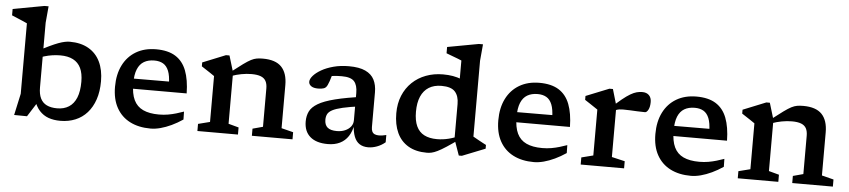

<svg xmlns="http://www.w3.org/2000/svg" viewBox="-56 -1003 5654 1278"><g transform="rotate(5 2771.0 -364.0)"><path d="M189 -114H218.5L145.5 1L59.5 0L91 -144.5V-615Q84.5 -618.5 67.5 -625.8Q50.5 -633 29 -642.2Q7.5 -651.5 -12 -659.5V-702L197.5 -740.5H225L215 -630V-197.5Q215 -153 229 -124.5Q243 -96 271 -82.5Q299 -69 340.5 -69Q386 -69 418.8 -89.8Q451.5 -110.5 468.8 -152.8Q486 -195 486 -259.5Q486 -314.5 468.8 -350.5Q451.5 -386.5 417.2 -404.2Q383 -422 331.5 -422Q305 -422 278 -418Q251 -414 224.8 -406Q198.5 -398 173.5 -386.5L173 -435.5Q218.5 -460.5 252.2 -476.5Q286 -492.5 310.2 -501.5Q334.5 -510.5 353 -514.2Q371.5 -518 386.5 -518Q460 -518 511.5 -488.5Q563 -459 589.5 -404.2Q616 -349.5 616 -273.5Q616 -205 598 -152Q580 -99 547.2 -62.2Q514.5 -25.5 469 -6.8Q423.5 12 368.5 12Q324 12 289.2 -0.5Q254.5 -13 229.2 -40.8Q204 -68.5 189 -114Z M963.5 -518Q1043.5 -518 1093 -487Q1142.5 -456 1166 -395Q1189.5 -334 1191 -243H808L805.5 -310.5L1100.5 -311.5L1068 -294.5Q1067 -350 1054 -382.2Q1041 -414.5 1017 -428.5Q993 -442.5 958.5 -442.5Q917.5 -442.5 889 -425.8Q860.5 -409 845.8 -373.2Q831 -337.5 831 -278.5Q831 -210 851 -168Q871 -126 912.8 -106.5Q954.5 -87 1019 -87Q1051 -87 1079.8 -92Q1108.5 -97 1134.5 -104.8Q1160.5 -112.5 1184 -121L1185 -68Q1148 -43 1110.2 -25.2Q1072.5 -7.5 1037.5 1.8Q1002.5 11 971.5 11Q891.5 11 833.5 -18.8Q775.5 -48.5 743.8 -105.8Q712 -163 712 -246Q712 -329 742.5 -390Q773 -451 829.5 -484.5Q886 -518 963.5 -518Z M1486.5 -408.5V-66L1555 -47.5V0H1284V-47.5L1362.5 -67.5V-374Q1354.5 -380 1332 -394.8Q1309.5 -409.5 1276 -431.5V-457.5L1429.5 -519.5H1453ZM1648 -47.5 1716.5 -66V-321.5Q1716.5 -352 1706.2 -371.2Q1696 -390.5 1672.5 -399.8Q1649 -409 1610.5 -409Q1577.5 -409 1543 -402.5Q1508.5 -396 1480 -385.5L1471 -411.5Q1518.5 -448.5 1548.2 -470Q1578 -491.5 1598 -501.8Q1618 -512 1635.8 -515Q1653.5 -518 1676.5 -518Q1761.5 -518 1801 -476.8Q1840.5 -435.5 1840.5 -355.5V-67.5L1919.5 -47.5V0H1648Z M2370 -324 2353.5 -258.5Q2278.5 -248.5 2233.5 -238Q2188.5 -227.5 2165.2 -215Q2142 -202.5 2134 -186.5Q2126 -170.5 2126 -149.5Q2126 -114.5 2146 -97.5Q2166 -80.5 2208.5 -80.5Q2239 -80.5 2263.2 -91Q2287.5 -101.5 2301.5 -119.8Q2315.5 -138 2315.5 -161V-344Q2315.5 -397 2292.8 -422Q2270 -447 2211 -447Q2181.5 -447 2158.2 -444.5Q2135 -442 2115.5 -437L2150.5 -474Q2146 -453.5 2141.5 -437.5Q2137 -421.5 2132.5 -408.2Q2128 -395 2122 -382Q2113.5 -362.5 2098.5 -357Q2083.5 -351.5 2059.5 -351.5Q2028.5 -351.5 2012.8 -363Q1997 -374.5 1997 -391.5Q1997 -410 2015.5 -431.5Q2034 -453 2068 -472.8Q2102 -492.5 2148.8 -505Q2195.5 -517.5 2252 -517.5Q2321 -517.5 2362 -498.2Q2403 -479 2421 -443.8Q2439 -408.5 2439 -359.5V-127Q2439 -108.5 2444.8 -97.2Q2450.5 -86 2462 -81Q2473.5 -76 2490.5 -76Q2501 -76 2513.2 -77.8Q2525.5 -79.5 2539 -83V-34.5Q2513.5 -13 2483.5 -2Q2453.5 9 2425 9Q2391.5 9 2368 -6Q2344.5 -21 2332 -52.5Q2319.5 -84 2317 -133L2321.5 -135Q2313.5 -87.5 2292 -55Q2270.5 -22.5 2236.2 -5.8Q2202 11 2155.5 11Q2079 11 2037.8 -24.5Q1996.5 -60 1996.5 -126.5Q1996.5 -164 2011 -193.8Q2025.5 -223.5 2064.8 -247Q2104 -270.5 2177.8 -289.2Q2251.5 -308 2370 -324Z M2993.5 -330Q2993.5 -383 2967.5 -412Q2941.5 -441 2877 -441Q2827 -441 2792.5 -419.5Q2758 -398 2740 -356.8Q2722 -315.5 2722 -255Q2722 -196 2739.5 -158.2Q2757 -120.5 2791.5 -102.8Q2826 -85 2877 -85Q2916.5 -85 2955.8 -95Q2995 -105 3034.5 -124V-102Q2981 -63.5 2946 -40.8Q2911 -18 2888.2 -7Q2865.5 4 2849.2 7.5Q2833 11 2818 11Q2743.5 11 2693.2 -18.8Q2643 -48.5 2617.8 -103.2Q2592.5 -158 2592.5 -233.5Q2592.5 -299 2614.2 -351.5Q2636 -404 2675 -441.2Q2714 -478.5 2766.5 -498.2Q2819 -518 2880.5 -518Q2916.5 -518 2946.5 -512.8Q2976.5 -507.5 3005.8 -496.2Q3035 -485 3068 -465.5L2993.5 -446V-620.5Q2987.5 -623.5 2968.5 -630.8Q2949.5 -638 2927.5 -646.2Q2905.5 -654.5 2891 -660V-702L3100 -740.5H3127.5L3117.5 -630V-123Q3122 -120.5 3133.2 -114.2Q3144.5 -108 3158.2 -100.2Q3172 -92.5 3184.8 -85.8Q3197.5 -79 3205.5 -75V-50L3052 11H3031.5L2993.5 -96.5Z M3524.5 -518Q3604.5 -518 3654 -487Q3703.5 -456 3727 -395Q3750.5 -334 3752 -243H3369L3366.5 -310.5L3661.5 -311.5L3629 -294.5Q3628 -350 3615 -382.2Q3602 -414.5 3578 -428.5Q3554 -442.5 3519.5 -442.5Q3478.5 -442.5 3450 -425.8Q3421.5 -409 3406.8 -373.2Q3392 -337.5 3392 -278.5Q3392 -210 3412 -168Q3432 -126 3473.8 -106.5Q3515.5 -87 3580 -87Q3612 -87 3640.8 -92Q3669.5 -97 3695.5 -104.8Q3721.5 -112.5 3745 -121L3746 -68Q3709 -43 3671.2 -25.2Q3633.5 -7.5 3598.5 1.8Q3563.5 11 3532.5 11Q3452.5 11 3394.5 -18.8Q3336.5 -48.5 3304.8 -105.8Q3273 -163 3273 -246Q3273 -329 3303.5 -390Q3334 -451 3390.5 -484.5Q3447 -518 3524.5 -518Z M4212 -516.5Q4240.5 -516.5 4256.8 -500.2Q4273 -484 4273 -455.5Q4273 -422.5 4262.8 -403.5Q4252.5 -384.5 4241 -384.5Q4215.5 -384.5 4191.2 -385.8Q4167 -387 4143 -388.2Q4119 -389.5 4094.5 -389.5Q4081.5 -389.5 4070.2 -388Q4059 -386.5 4047.2 -382Q4035.5 -377.5 4021.5 -369L4006 -390Q4049 -430.5 4079.5 -455.2Q4110 -480 4132.8 -493.2Q4155.5 -506.5 4174.2 -511.5Q4193 -516.5 4212 -516.5ZM4047.5 -408.5V-68L4135 -47.5V0H3845V-47.5L3923.5 -67.5V-374Q3917 -378.5 3903.5 -387.5Q3890 -396.5 3872.8 -408Q3855.5 -419.5 3837 -431.5V-457.5L3991.5 -519.5H4015Z M4574 -518Q4654 -518 4703.5 -487Q4753 -456 4776.5 -395Q4800 -334 4801.5 -243H4418.5L4416 -310.5L4711 -311.5L4678.5 -294.5Q4677.5 -350 4664.5 -382.2Q4651.5 -414.5 4627.5 -428.5Q4603.5 -442.5 4569 -442.5Q4528 -442.5 4499.5 -425.8Q4471 -409 4456.2 -373.2Q4441.5 -337.5 4441.5 -278.5Q4441.5 -210 4461.5 -168Q4481.5 -126 4523.2 -106.5Q4565 -87 4629.5 -87Q4661.5 -87 4690.2 -92Q4719 -97 4745 -104.8Q4771 -112.5 4794.5 -121L4795.5 -68Q4758.5 -43 4720.8 -25.2Q4683 -7.5 4648 1.8Q4613 11 4582 11Q4502 11 4444 -18.8Q4386 -48.5 4354.2 -105.8Q4322.5 -163 4322.5 -246Q4322.5 -329 4353 -390Q4383.5 -451 4440 -484.5Q4496.5 -518 4574 -518Z M5097 -408.5V-66L5165.5 -47.5V0H4894.5V-47.5L4973 -67.5V-374Q4965 -380 4942.5 -394.8Q4920 -409.5 4886.5 -431.5V-457.5L5040 -519.5H5063.5ZM5258.5 -47.5 5327 -66V-321.5Q5327 -352 5316.8 -371.2Q5306.5 -390.5 5283 -399.8Q5259.5 -409 5221 -409Q5188 -409 5153.5 -402.5Q5119 -396 5090.5 -385.5L5081.5 -411.5Q5129 -448.5 5158.8 -470Q5188.5 -491.5 5208.5 -501.8Q5228.5 -512 5246.2 -515Q5264 -518 5287 -518Q5372 -518 5411.5 -476.8Q5451 -435.5 5451 -355.5V-67.5L5530 -47.5V0H5258.5Z"/></g></svg>

Font: Newsreader 7pt Medium
Style: Regular
Weight: 500
Designer: Hugues Gentile
Foundry: Production Type
Version: Version 1.003